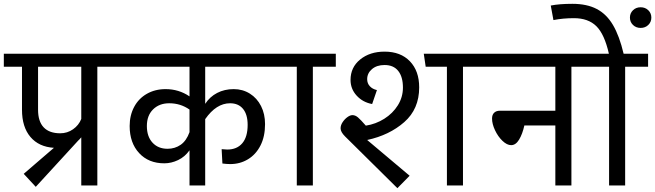

<svg xmlns="http://www.w3.org/2000/svg" viewBox="-40 -970 3426 1004"><path d="M589 -621H469V0H385V-252Q375 -240 369 -235L147 7L84 -61L242 -197Q163 -202 119 -254Q75 -306 75 -396V-621H-20V-689H589ZM385 -348V-621H159V-396Q159 -335 188.5 -304Q218 -273 275 -273Q312 -273 342 -294Q372 -315 385 -348Z M1033 -427Q1057 -464 1095.5 -484Q1134 -504 1182 -504Q1229 -504 1266.5 -480.5Q1304 -457 1325 -415.5Q1346 -374 1346 -321Q1346 -256 1322 -209Q1298 -162 1256.5 -137Q1215 -112 1164 -112Q1146 -112 1123 -115L1119 -190Q1137 -188 1148 -188Q1199 -188 1227 -221Q1255 -254 1255 -317Q1255 -371 1231 -400.5Q1207 -430 1163 -430Q1091 -430 1033 -347V0H951V-184Q927 -150 891.5 -133Q856 -116 819 -116Q737 -116 687.5 -169.5Q638 -223 638 -311Q638 -367 661.5 -411Q685 -455 728 -479.5Q771 -504 826 -504Q895 -504 951 -466V-621H549V-689H1435V-621H1033ZM951 -279V-397Q904 -430 845 -430Q793 -430 760.5 -398Q728 -366 728 -311Q728 -256 757.5 -224Q787 -192 836 -192Q875 -192 905 -213Q935 -234 951 -279Z M1716 -621H1596V0H1512V-621H1395V-689H1716Z M1880 -238 2102 -51 2038 14 1764 -257Q1741 -280 1741 -299Q1741 -315 1751.5 -331Q1762 -347 1776.5 -357.5Q1791 -368 1803 -368Q1818 -368 1832 -356Q1846 -344 1873 -313Q1925 -321 1969.5 -349Q2014 -377 2040.5 -419.5Q2067 -462 2067 -512Q2067 -568 2042.5 -599Q2018 -630 1971 -630Q1930 -630 1905 -608.5Q1880 -587 1880 -556Q1880 -534 1894 -519Q1908 -504 1931 -499L1906 -426Q1857 -435 1825 -470Q1793 -505 1793 -552Q1793 -618 1843.5 -659Q1894 -700 1971 -700Q2055 -700 2103.5 -649.5Q2152 -599 2152 -513Q2152 -400 2074 -331.5Q1996 -263 1880 -238ZM2501 -621H2381V0H2297V-621H2186L2176 -689H2501Z M3068 -621H2948V0H2864V-314H2702Q2692 -269 2674.5 -240Q2657 -211 2633 -211Q2611 -211 2587.5 -233.5Q2564 -256 2548.5 -289Q2533 -322 2533 -350Q2533 -370 2544 -380.5Q2555 -391 2574 -391H2864V-621H2461V-689H3068Z M3349 -621H3229V0H3145V-621H3028V-689H3144Q3121 -791 3078.5 -833Q3036 -875 2961 -875Q2904 -875 2854 -865L2840 -941Q2885 -950 2953 -950Q3029 -950 3080.5 -923Q3132 -896 3165.5 -839Q3199 -782 3221 -689H3349ZM3254 -878Q3254 -901 3270 -916.5Q3286 -932 3310 -932Q3334 -932 3350 -916.5Q3366 -901 3366 -878Q3366 -855 3350 -839.5Q3334 -824 3310 -824Q3286 -824 3270 -839.5Q3254 -855 3254 -878Z"/></svg>

Font: FiraGOUPP
Style: Medium
Weight: 400
Designer: bBox Type
Foundry: bBox Type GmbH
Version: Version 1.001